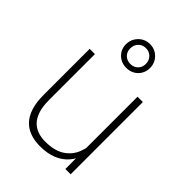

<svg xmlns="http://www.w3.org/2000/svg" viewBox="-222 -875 993 993"><g transform="rotate(45 274.0 -379.0)"><path d="M429.2 -122.1V-528.3H468.3V0H429.7ZM436 -211.9 461.4 -212.9Q461.4 -164.6 449.5 -124Q437.5 -83.5 412.4 -53.5Q387.2 -23.4 347.7 -6.8Q308.1 9.8 252.9 9.8Q214.4 9.8 182.4 -1.2Q150.4 -12.2 127.2 -36.1Q104 -60.1 91.6 -98.6Q79.1 -137.2 79.1 -191.9V-528.3H117.7V-190.9Q117.7 -145 128.2 -113.3Q138.7 -81.5 157.2 -62.5Q175.8 -43.5 200.7 -34.9Q225.6 -26.4 254.9 -26.4Q323.2 -26.4 363 -52.7Q402.8 -79.1 419.4 -121.6Q436 -164.1 436 -211.9ZM194.8 -678.2Q194.8 -703.1 206.8 -723.1Q218.8 -743.2 238.3 -754.9Q257.8 -766.6 282.7 -766.6Q319.3 -766.6 344.7 -741.2Q370.1 -715.8 370.1 -678.2Q370.1 -653.8 358.4 -634Q346.7 -614.3 326.9 -603.3Q307.1 -592.3 282.7 -592.3Q245.6 -592.3 220.2 -616.7Q194.8 -641.1 194.8 -678.2ZM225.6 -678.2Q225.6 -653.8 241.7 -637.7Q257.8 -621.6 282.7 -621.6Q307.6 -621.6 323.7 -637.5Q339.8 -653.3 339.8 -678.2Q339.8 -703.6 323.7 -720.2Q307.6 -736.8 282.7 -736.8Q257.8 -736.8 241.7 -720.2Q225.6 -703.6 225.6 -678.2Z"/></g></svg>

Font: Roboto ExtraLight
Style: Regular
Weight: 250
Designer: Christian Robertson
Foundry: Google
Version: Version 3.009; 2024